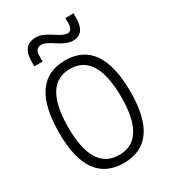

<svg xmlns="http://www.w3.org/2000/svg" viewBox="-221 -1034 1029 1156"><g transform="rotate(-30 293.0 -456.5)"><path d="M293 9.8Q44.9 9.8 44.9 -341.8Q44.9 -703.1 293 -703.1Q541 -703.1 541 -341.8Q541 9.8 293 9.8ZM293 -46.4Q477.1 -46.4 477.1 -341.8Q477.1 -644 293 -644Q108.9 -644 108.9 -341.8Q108.9 -46.4 293 -46.4ZM116.2 -764.6V-798.8Q116.2 -911.1 210.9 -911.1Q251.5 -911.1 308.6 -873Q335.9 -854.5 355.2 -845.2Q374.5 -835.9 388.7 -835.9Q422.9 -835.9 422.9 -887.2V-922.9H480V-892.1Q480 -781.2 395.5 -781.2Q354.5 -781.2 293.5 -822.3Q269.5 -838.4 250.2 -847.4Q231 -856.4 216.8 -856.4Q173.8 -856.4 173.8 -803.7V-764.6Z"/></g></svg>

Font: Caskaydia Cove Light
Style: Regular
Weight: 300
Monospace: yes
Designer: Aaron Bell
Foundry: Saja Typeworks
Version: Version 4.300; ttfautohint (v1.8.3)